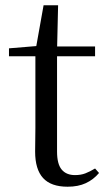

<svg xmlns="http://www.w3.org/2000/svg" viewBox="-20 -692 407 727"><path d="M155 -479V-516H340V-479ZM236 15Q173 15 143 -18Q113 -51 113 -118Q113 -142 113.5 -161Q114 -180 114 -207V-479H14V-509L135 -519L115 -504L145 -672H200L196 -501V-489V-118Q196 -71 213.5 -50Q231 -29 264 -29Q286 -29 303 -35.5Q320 -42 340 -54L355 -37Q334 -12 305 1.5Q276 15 236 15Z"/></svg>

Font: Noto Serif KR
Style: Regular
Weight: 400
Designer: Ryoko NISHIZUKA  (kana & ideographs); Frank Grießhammer (Latin, Greek & Cyrillic); Wenlong ZHANG  (bopomofo); Sandoll Co
Foundry: Adobe
Version: Version 2.003-H1;hotconv 1.1.1;makeotfexe 2.6.0